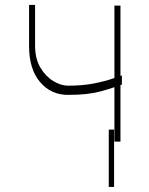

<svg xmlns="http://www.w3.org/2000/svg" viewBox="-20 -568 597 770"><path d="M463.1 -545.5V-263.5Q465.9 -264.6 468.8 -265.6V-228.7Q467 -228 463.4 -226.9Q463.4 -226.9 463.1 -226.6V0H438.9V-218.4Q408.4 -208.1 381.9 -201.2Q355.5 -194.2 325.3 -190.9Q295.1 -187.5 252.8 -187.5Q185 -187.1 140.6 -239Q96.2 -290.8 96.6 -384.9V-548.3H120.7V-384.9Q120.7 -332.4 142 -296.7Q163.4 -261 194.1 -242.7Q224.8 -224.4 252.8 -224.4Q310.7 -224.4 355.1 -233Q399.5 -241.5 438.9 -255V-545.5ZM437.5 -48.3V181.8H416.2V-48.3Z"/></svg>

Font: Inter Thin BETA
Style: Regular
Weight: 100
Designer: Rasmus Andersson
Foundry: rsms
Version: Version 3.011;git-f93a4a705